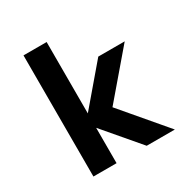

<svg xmlns="http://www.w3.org/2000/svg" viewBox="-189 -1006 1128 1164"><g transform="rotate(-30 375.0 -424.0)"><path d="M506 0 252 -298 522 -615H707L443 -306L703 0ZM133 0V-848H295V0Z"/></g></svg>

Font: Martian Mono SemiExpanded
Style: Bold
Weight: 700
Width: 6
Designer: Roman Shamin
Foundry: Evil Martians
Version: Version 1.000